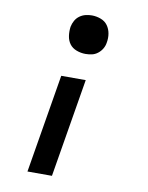

<svg xmlns="http://www.w3.org/2000/svg" viewBox="-84 -589 668 865"><g transform="rotate(10 250.0 -156.5)"><path d="M267 -352Q246 -352 226 -359.5Q206 -367 194.5 -382.5Q183 -398 180 -419Q177 -440 180 -461Q183 -476 190.5 -489.5Q198 -503 210.5 -512Q223 -521 237.5 -524.5Q252 -528 266 -528Q287 -528 307 -520.5Q327 -513 338.5 -497Q350 -481 353.5 -460.5Q357 -440 353 -419Q351 -404 343 -390.5Q335 -377 322.5 -367.5Q310 -358 295.5 -355Q281 -352 267 -352ZM102 215 177 -236H289L214 215Z"/></g></svg>

Font: Iosevka SS18
Style: Bold Italic
Weight: 700
Italic angle: -9°
Monospace: yes
Designer: Belleve Invis
Foundry: Belleve Invis
Version: Version 25.1.1; ttfautohint (v1.8.4)